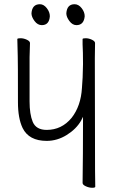

<svg xmlns="http://www.w3.org/2000/svg" viewBox="-20 -883 540 909"><path d="M342 -764Q323 -764 308.5 -783.5Q294 -803 294 -820Q297 -863 333 -863Q352 -863 366.5 -844.5Q381 -826 381 -806Q377 -764 342 -764ZM178 -764Q158 -764 143.5 -783.5Q129 -803 129 -820Q132 -863 169 -863Q187 -863 201.5 -844.5Q216 -826 216 -806Q213 -764 178 -764ZM62 -698Q62 -702 77 -702Q92 -702 107 -695Q122 -688 122 -679L120 -612V-403Q120 -342 135 -306Q151 -268 201 -268Q272 -268 319 -325Q363 -381 368 -467Q372 -509 373 -580Q373 -641 371 -673V-698Q371 -702 385.5 -702Q400 -702 415 -695Q430 -688 430 -679L429 -608L430 -75Q431 -10 431 1Q431 6 416.5 6Q402 6 386.5 -1Q371 -8 371 -17Q373 -149 373 -310V-330L364 -312Q341 -272 296 -244Q251 -216 201 -216Q117 -216 87 -277Q65 -323 65 -399Q65 -597 64 -618Z"/></svg>

Font: Moon Stars Kai T HW Light
Style: Regular
Weight: 300
Designer: GuiWonder
Version: Version 1.101